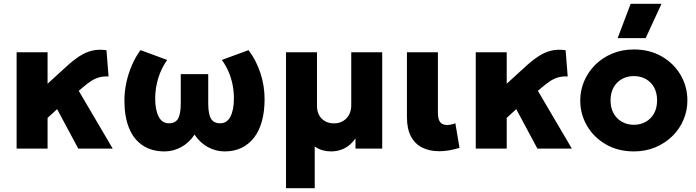

<svg xmlns="http://www.w3.org/2000/svg" viewBox="-20 -787 3689 1017"><path d="M68 0V-510H232V-343.5L330.5 -433.5Q367 -467 400.2 -488.8Q433.5 -510.5 468.2 -518.8Q503 -527 544 -521L555 -382Q527 -383.5 504.5 -377Q482 -370.5 462.2 -357.5Q442.5 -344.5 422 -327L397 -306L577 0H394.5L282.5 -209L232 -162.5V0Z M851.5 15Q783.5 15 735.8 -16.8Q688 -48.5 663.5 -108.8Q639 -169 639 -254.5Q639 -301.5 649.2 -349.2Q659.5 -397 678.5 -441.2Q697.5 -485.5 724.5 -521.5L865.5 -469.5Q850.5 -448.5 838.5 -424.2Q826.5 -400 818.5 -374Q810.5 -348 806.2 -320.8Q802 -293.5 802 -265Q802 -205 820.2 -169.5Q838.5 -134 873.5 -134Q908.5 -133.5 923 -158.2Q937.5 -183 937.5 -240V-394.5H1083V-240Q1083 -183 1097.8 -158.2Q1112.5 -133.5 1147 -134Q1165 -134 1178.2 -143Q1191.5 -152 1200.5 -169.2Q1209.5 -186.5 1214.2 -210.5Q1219 -234.5 1219 -265Q1219 -303 1211.8 -339Q1204.5 -375 1190.2 -408Q1176 -441 1155 -469.5L1296.5 -521.5Q1337.5 -467 1359.5 -399.8Q1381.5 -332.5 1381.5 -262Q1381.5 -198 1367.8 -146.8Q1354 -95.5 1326.8 -59.5Q1299.5 -23.5 1260.2 -4.2Q1221 15 1169.5 15Q1122.5 15 1080.5 -8.2Q1038.5 -31.5 1010.5 -74Q982.5 -31.5 940.5 -8.2Q898.5 15 851.5 15Z M1495 210V-510H1659V-227Q1659 -184 1684 -158.8Q1709 -133.5 1750 -133.5Q1776.5 -133.5 1797 -145.8Q1817.5 -158 1829 -179.5Q1840.5 -201 1840.5 -229.5V-510H2004.5V0H1863V-54Q1838 -18 1804.8 -1.5Q1771.5 15 1734 15Q1710.5 15 1688.2 8.8Q1666 2.5 1647 -11V210Z M2306.5 14Q2255.5 14 2217 -5Q2178.5 -24 2157 -64Q2135.5 -104 2135.5 -166.5V-510H2299.5V-192Q2299.5 -154.5 2311.8 -139.8Q2324 -125 2348 -125Q2358 -125 2369 -127.2Q2380 -129.5 2392 -134L2414 -4Q2385.5 5 2358.2 9.5Q2331 14 2306.5 14Z M2500 0V-510H2664V-343.5L2762.5 -433.5Q2799 -467 2832.2 -488.8Q2865.5 -510.5 2900.2 -518.8Q2935 -527 2976 -521L2987 -382Q2959 -383.5 2936.5 -377Q2914 -370.5 2894.2 -357.5Q2874.5 -344.5 2854 -327L2829 -306L3009 0H2826.5L2714.5 -209L2664 -162.5V0Z M3337.5 15Q3254 15 3190 -21.8Q3126 -58.5 3089.8 -120Q3053.5 -181.5 3053.5 -255Q3053.5 -308.5 3074.2 -357.2Q3095 -406 3133 -443.8Q3171 -481.5 3223 -503.2Q3275 -525 3337.5 -525Q3421 -525 3485 -488.2Q3549 -451.5 3585 -390Q3621 -328.5 3621 -255Q3621 -201.5 3600.5 -152.8Q3580 -104 3542 -66.5Q3504 -29 3452 -7Q3400 15 3337.5 15ZM3337.5 -126Q3372.5 -126 3400.5 -141.8Q3428.5 -157.5 3444.5 -186.5Q3460.5 -215.5 3460.5 -255Q3460.5 -295 3444.8 -323.8Q3429 -352.5 3401 -368.2Q3373 -384 3337.5 -384Q3302 -384 3274 -368.2Q3246 -352.5 3230 -323.8Q3214 -295 3214 -255Q3214 -215.5 3230.2 -186.5Q3246.5 -157.5 3274.5 -141.8Q3302.5 -126 3337.5 -126ZM3251.5 -585 3320.5 -767H3484L3400 -585Z"/></svg>

Font: Geologica Thin Roman
Style: Bold
Weight: 700
Version: Version 1.010;gftools[0.9.28]